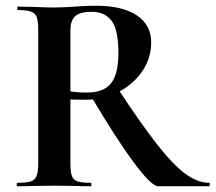

<svg xmlns="http://www.w3.org/2000/svg" viewBox="-20 -648 750 668"><path d="M295 -316 387 -344Q470 -218 525.5 -147Q581 -76 624 -44Q667 -12 708 -12Q710 -12 710 -6Q710 0 708 0H530Q507 0 445 -83.5Q383 -167 295 -316ZM506 -501Q506 -444 473.5 -398Q441 -352 389 -326.5Q337 -301 280 -301Q241 -301 225 -302V-81Q225 -50 230 -36Q235 -22 249.5 -17Q264 -12 296 -12Q298 -12 298 -6Q298 0 296 0Q263 0 244 -1L168 -2L95 -1Q75 0 41 0Q38 0 38 -6Q38 -12 41 -12Q73 -12 87.5 -17Q102 -22 107.5 -36.5Q113 -51 113 -81V-544Q113 -574 108 -588Q103 -602 88 -607.5Q73 -613 42 -613Q40 -613 40 -619Q40 -625 42 -625L95 -624Q141 -622 168 -622Q202 -622 239 -625Q252 -626 271.5 -627Q291 -628 315 -628Q406 -628 456 -594.5Q506 -561 506 -501ZM299 -607Q259 -607 242 -592Q225 -577 225 -542V-330Q249 -326 283 -326Q341 -326 366.5 -358.5Q392 -391 392 -463Q392 -545 368 -576Q344 -607 299 -607Z"/></svg>

Font: Cormorant Garamond
Style: Bold
Weight: 700
Designer: Christian Thalmann (Catharsis Fonts)
Foundry: Catharsis Fonts
Version: Version 4.000